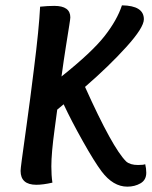

<svg xmlns="http://www.w3.org/2000/svg" viewBox="-20 -688 567 718"><path d="M130 -663Q159 -666 183 -666Q243 -666 243 -623Q243 -618 239 -593Q235 -568 226.5 -514.5Q218 -461 210 -402Q324 -493 371 -553Q418 -613 436 -668Q518 -667 518 -616Q518 -585 453 -513Q388 -441 298 -363Q401 -134 452 -84Q467 -71 496 -71Q517 -71 523 -74Q527 -58 527 -42Q527 -15 505.5 -2.5Q484 10 456 10Q403 10 360 -47Q333 -83 290 -159.5Q247 -236 218 -298L194 -278L184 -203Q172 -115 172 -66Q172 -32 176 -5Q141 3 116 3Q57 3 57 -49Q57 -56 61.5 -90Q66 -124 79.5 -220.5Q93 -317 107 -431Q126 -581 130 -663Z"/></svg>

Font: Overlock
Style: Bold Italic
Weight: 700
Designer: Dario Muhafara
Foundry: Dario Manuel Muhafara
Version: Version 1.002